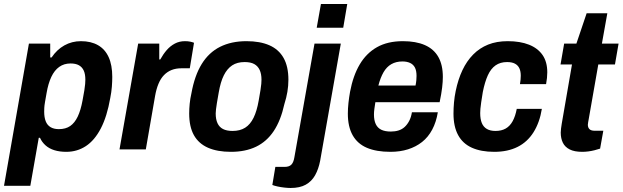

<svg xmlns="http://www.w3.org/2000/svg" viewBox="-41 -744 3100 956"><path d="M-21 181 103 -527H209V-458H216Q242 -497 279.5 -518Q317 -539 362 -539Q412 -539 447 -519Q482 -499 500 -459.5Q518 -420 518 -361Q518 -339 516 -312.5Q514 -286 508 -256Q492 -164 461 -104.5Q430 -45 386.5 -16.5Q343 12 289 12Q256 12 230 4Q204 -4 186 -20Q168 -36 158 -58H152L110 181ZM252 -101Q286 -101 308.5 -116.5Q331 -132 346 -163.5Q361 -195 370 -244Q376 -275 379 -294.5Q382 -314 383 -326Q384 -338 384 -347Q384 -375 376 -392.5Q368 -410 352 -419Q336 -428 310 -428Q278 -428 254 -411Q230 -394 214.5 -361Q199 -328 191 -281Q186 -253 183 -235.5Q180 -218 179.5 -207Q179 -196 179 -188Q179 -160 186.5 -140.5Q194 -121 210.5 -111Q227 -101 252 -101Z M554 0 647 -527H752V-448H757Q772 -475 789.5 -495Q807 -515 829.5 -527Q852 -539 880 -539Q895 -539 906.5 -536.5Q918 -534 925 -531L904 -404H862Q835 -404 813.5 -395.5Q792 -387 775.5 -370Q759 -353 748 -326.5Q737 -300 731 -265L685 0Z M1109 12Q1041 12 994.5 -8.5Q948 -29 924.5 -71Q901 -113 901 -179Q901 -202 903.5 -227.5Q906 -253 912 -279Q928 -368 963.5 -425.5Q999 -483 1055 -511Q1111 -539 1186 -539Q1254 -539 1300.5 -518.5Q1347 -498 1371 -455.5Q1395 -413 1395 -347Q1395 -317 1390 -287Q1385 -257 1375 -226Q1357 -144 1322 -91.5Q1287 -39 1234 -13.5Q1181 12 1109 12ZM1117 -92Q1154 -92 1179.5 -108Q1205 -124 1221.5 -157.5Q1238 -191 1247 -243Q1253 -276 1256 -295.5Q1259 -315 1260 -326.5Q1261 -338 1261 -347Q1261 -376 1252 -395.5Q1243 -415 1225 -425Q1207 -435 1177 -435Q1140 -435 1115 -418.5Q1090 -402 1073.5 -369Q1057 -336 1048 -283Q1042 -251 1039 -231Q1036 -211 1034.5 -199.5Q1033 -188 1033 -179Q1033 -150 1042 -130.5Q1051 -111 1069.5 -101.5Q1088 -92 1117 -92Z M1536 -606 1557 -724H1688L1668 -606ZM1406 192Q1393 192 1375 190Q1357 188 1341 184.5Q1325 181 1315 177L1330 87H1376Q1399 87 1410 75.5Q1421 64 1425 38L1525 -527H1656L1553 57Q1545 98 1528 128.5Q1511 159 1481.5 175.5Q1452 192 1406 192Z M1903 12Q1833 12 1786 -8Q1739 -28 1715 -70.5Q1691 -113 1691 -178Q1691 -204 1694 -231.5Q1697 -259 1702 -287Q1717 -367 1750 -423Q1783 -479 1836 -509Q1889 -539 1965 -539Q2030 -539 2074.5 -519.5Q2119 -500 2141.5 -460.5Q2164 -421 2164 -361Q2164 -338 2160.5 -308Q2157 -278 2148 -235H1828Q1825 -217 1823 -201.5Q1821 -186 1821 -174Q1821 -145 1830 -126Q1839 -107 1857.5 -98Q1876 -89 1905 -89Q1926 -89 1943.5 -94.5Q1961 -100 1974 -112Q1987 -124 1996.5 -142Q2006 -160 2010 -185H2139Q2131 -136 2111 -98.5Q2091 -61 2060.5 -37Q2030 -13 1990.5 -0.5Q1951 12 1903 12ZM1843 -318H2028Q2031 -333 2032 -345Q2033 -357 2033 -366Q2033 -392 2025 -407.5Q2017 -423 2001 -430.5Q1985 -438 1963 -438Q1931 -438 1907.5 -424.5Q1884 -411 1868.5 -384Q1853 -357 1843 -318Z M2420 12Q2354 12 2308.5 -8.5Q2263 -29 2240 -71.5Q2217 -114 2217 -178Q2217 -205 2219.5 -233.5Q2222 -262 2228 -291Q2240 -349 2261.5 -394.5Q2283 -440 2315 -472.5Q2347 -505 2389.5 -522Q2432 -539 2487 -539Q2549 -539 2593 -521.5Q2637 -504 2660.5 -470Q2684 -436 2684 -384Q2684 -371 2682.5 -356Q2681 -341 2678 -325H2548Q2550 -337 2551 -347.5Q2552 -358 2552 -367Q2552 -389 2545 -404Q2538 -419 2523 -427Q2508 -435 2484 -435Q2450 -435 2426.5 -418.5Q2403 -402 2388 -369Q2373 -336 2363 -286Q2358 -255 2355 -235Q2352 -215 2351 -202.5Q2350 -190 2350 -181Q2350 -151 2358 -131.5Q2366 -112 2383 -102Q2400 -92 2426 -92Q2456 -92 2477 -104Q2498 -116 2511.5 -140.5Q2525 -165 2532 -202H2657Q2646 -134 2615.5 -85.5Q2585 -37 2536 -12.5Q2487 12 2420 12Z M2858 12Q2819 12 2795.5 0Q2772 -12 2761.5 -33.5Q2751 -55 2751 -84Q2751 -93 2752.5 -104Q2754 -115 2756 -128L2807 -423H2750L2768 -527H2829L2880 -678H2983L2956 -527H3039L3021 -423H2938L2890 -149Q2889 -145 2887.5 -135.5Q2886 -126 2886 -123Q2886 -109 2894 -101Q2902 -93 2920 -93H2963L2947 -4Q2935 0 2919.5 4Q2904 8 2888 10Q2872 12 2858 12Z"/></svg>

Font: Archivo SemiCondensed
Style: Bold Italic
Weight: 700
Width: 4
Italic angle: -10°
Designer: Hector Gatti
Foundry: Omnibus-Type
Version: Version 2.001